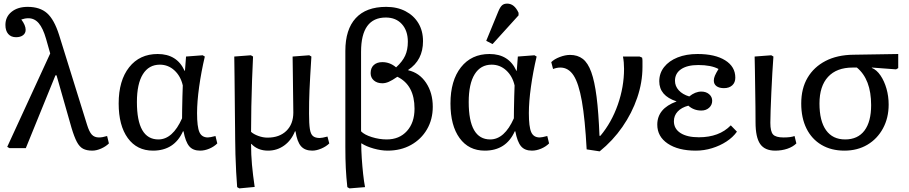

<svg xmlns="http://www.w3.org/2000/svg" viewBox="-20 -820 5033 1063"><path d="M573 -67 583 -26Q566 -9 540 2.5Q514 14 491 14Q460 14 440 3.5Q420 -7 405.5 -34.5Q391 -62 376 -112L293 -403H287L123 0H32L20 -7L258 -524L235 -605Q218 -664 194.5 -691.5Q171 -719 137 -719Q118 -719 98 -712Q122 -680 122 -655Q122 -636 107.5 -625Q93 -614 69 -614Q41 -614 25.5 -632Q10 -650 10 -682Q10 -727 44 -754.5Q78 -782 133 -782Q201 -782 240.5 -747Q280 -712 307 -627L462 -129Q474 -90 488.5 -74.5Q503 -59 528 -59Q547 -59 573 -67Z M827 14Q738 14 687.5 -55.5Q637 -125 637 -247Q637 -374 695 -447.5Q753 -521 853 -521Q960 -521 1002 -428H1004L1010 -507L1102 -514L1114 -507Q1094 -422 1082.5 -339Q1071 -256 1071 -194Q1071 -118 1084 -88.5Q1097 -59 1131 -59Q1137 -59 1147.5 -61Q1158 -63 1173 -67L1183 -26Q1165 -8 1139 3Q1113 14 1088 14Q1048 14 1027.5 -10.5Q1007 -35 996 -93H993Q945 14 827 14ZM857 -48Q936 -48 988 -165Q988 -182 988.5 -215.5Q989 -249 990 -285.5Q991 -322 992 -347Q980 -399 945.5 -430.5Q911 -462 865 -462Q804 -462 771 -409Q738 -356 738 -255Q738 -48 857 -48Z M1305 223 1293 216Q1290 180 1287.5 132Q1285 84 1283.5 35Q1282 -14 1282 -51Q1282 -68 1281.5 -106Q1281 -144 1280.5 -194.5Q1280 -245 1279.5 -298Q1279 -351 1278.5 -397Q1278 -443 1277.5 -473Q1277 -503 1277 -507L1369 -514L1381 -507Q1378 -449 1375.5 -376.5Q1373 -304 1371.5 -230Q1370 -156 1370 -90Q1384 -77 1410 -67.5Q1436 -58 1461 -58Q1527 -58 1565.5 -95.5Q1604 -133 1604 -197Q1604 -206 1603.5 -238.5Q1603 -271 1602.5 -314Q1602 -357 1601.5 -399Q1601 -441 1600.5 -471Q1600 -501 1600 -507L1692 -514L1704 -507Q1700 -444 1697.5 -399Q1695 -354 1693.5 -320Q1692 -286 1691.5 -256Q1691 -226 1691 -191Q1691 -135 1695.5 -106Q1700 -77 1713 -66.5Q1726 -56 1750 -56Q1763 -56 1793 -64L1803 -26Q1786 -9 1759 2.5Q1732 14 1709 14Q1668 14 1646.5 -10.5Q1625 -35 1616 -93H1613Q1593 -43 1553.5 -14.5Q1514 14 1464 14Q1407 14 1372 -23H1370Q1370 36 1375 91.5Q1380 147 1390 215Z M1915 223 1903 216Q1897 161 1894.5 110.5Q1892 60 1892 -7V-538Q1892 -657 1949.5 -719.5Q2007 -782 2118 -782Q2179 -782 2225 -758Q2271 -734 2296.5 -691.5Q2322 -649 2322 -592Q2322 -487 2240 -433V-431Q2302 -417 2339 -361.5Q2376 -306 2376 -229Q2376 -159 2344 -104Q2312 -49 2255.5 -17.5Q2199 14 2126 14Q2090 14 2049 2.5Q2008 -9 1982 -26H1980Q1980 13 1983 57.5Q1986 102 1990.5 143.5Q1995 185 2001 216ZM2121 -48Q2191 -48 2233 -94.5Q2275 -141 2275 -218Q2275 -349 2180 -395Q2151 -375 2132.5 -367Q2114 -359 2097 -359Q2068 -359 2050 -374.5Q2032 -390 2032 -415Q2032 -444 2049.5 -460Q2067 -476 2097 -476Q2139 -476 2173 -447Q2208 -479 2223 -511.5Q2238 -544 2238 -589Q2238 -650 2205 -686.5Q2172 -723 2116 -723Q1979 -723 1979 -533V-93Q1997 -74 2038.5 -61Q2080 -48 2121 -48Z M2664 14Q2575 14 2524.5 -55.5Q2474 -125 2474 -247Q2474 -374 2532 -447.5Q2590 -521 2690 -521Q2797 -521 2839 -428H2841L2847 -507L2939 -514L2951 -507Q2931 -422 2919.5 -339Q2908 -256 2908 -194Q2908 -118 2921 -88.5Q2934 -59 2968 -59Q2974 -59 2984.5 -61Q2995 -63 3010 -67L3020 -26Q3002 -8 2976 3Q2950 14 2925 14Q2885 14 2864.5 -10.5Q2844 -35 2833 -93H2830Q2782 14 2664 14ZM2694 -48Q2773 -48 2825 -165Q2825 -182 2825.5 -215.5Q2826 -249 2827 -285.5Q2828 -322 2829 -347Q2817 -399 2782.5 -430.5Q2748 -462 2702 -462Q2641 -462 2608 -409Q2575 -356 2575 -255Q2575 -48 2694 -48ZM2707 -576 2672 -594 2739 -757Q2749 -781 2759.5 -790.5Q2770 -800 2788 -800Q2828 -800 2851 -749V-735Z M3300 18 3228 7Q3219 -161 3201.5 -260Q3184 -359 3155.5 -402.5Q3127 -446 3082 -446Q3063 -446 3042 -438L3032 -476Q3049 -493 3079.5 -504.5Q3110 -516 3136 -516Q3178 -516 3206.5 -494Q3235 -472 3253.5 -421Q3272 -370 3283 -283.5Q3294 -197 3299 -68H3304Q3366 -142 3400.5 -240.5Q3435 -339 3435 -439Q3435 -476 3429 -507H3521L3535 -501Q3537 -493 3537 -483.5Q3537 -474 3537 -449Q3537 -364 3508 -279Q3479 -194 3426 -117.5Q3373 -41 3300 18Z M3832 14Q3735 14 3677 -25Q3619 -64 3619 -130Q3619 -219 3725 -258V-259Q3630 -290 3630 -370Q3630 -415 3657 -449Q3684 -483 3731.5 -502Q3779 -521 3842 -521Q3939 -521 3995 -486Q4051 -451 4051 -390Q4051 -363 4034 -347.5Q4017 -332 3988 -332Q3962 -332 3947 -343Q3932 -354 3932 -374Q3932 -387 3938 -401Q3944 -415 3958 -438Q3917 -460 3846 -460Q3785 -460 3751 -437Q3717 -414 3717 -373Q3717 -343 3738 -320Q3759 -297 3796 -286Q3829 -313 3863 -313Q3889 -313 3906 -298.5Q3923 -284 3923 -262Q3923 -239 3906 -223.5Q3889 -208 3863 -208Q3821 -208 3791 -235Q3753 -225 3732 -202.5Q3711 -180 3711 -149Q3711 -107 3747.5 -83.5Q3784 -60 3849 -60Q3962 -60 4026 -126L4060 -91Q4038 -60 4002 -36.5Q3966 -13 3922 0.5Q3878 14 3832 14Z M4272 14Q4214 14 4188.5 -23Q4163 -60 4163 -143Q4163 -178 4162.5 -228Q4162 -278 4161 -332Q4160 -386 4159.5 -432.5Q4159 -479 4158 -507L4250 -514L4262 -507Q4259 -469 4256 -416Q4253 -363 4250.5 -308Q4248 -253 4246.5 -208Q4245 -163 4245 -140Q4245 -92 4260 -75.5Q4275 -59 4318 -59Q4359 -59 4379 -67L4389 -26Q4370 -7 4339 3.5Q4308 14 4272 14Z M4655 14Q4582 14 4528 -18Q4474 -50 4445 -108.5Q4416 -167 4416 -247Q4416 -330 4451 -389.5Q4486 -449 4550.5 -482.5Q4615 -516 4705 -517L4953 -521V-443L4941 -436L4807 -446V-444Q4834 -433 4855 -402Q4876 -371 4888 -329Q4900 -287 4900 -241Q4900 -167 4868.5 -109Q4837 -51 4782 -18.5Q4727 14 4655 14ZM4659 -48Q4729 -48 4766 -97Q4803 -146 4803 -238Q4803 -381 4724 -446H4701Q4612 -446 4564.5 -394.5Q4517 -343 4517 -247Q4517 -150 4553.5 -99Q4590 -48 4659 -48Z"/></svg>

Font: Literata 12pt
Style: Regular
Weight: 400
Designer: Latin by Veronika Burian and Jose Scaglione. Greek by Irene Vlachou. Cyrillic by Vera Evstafieva.
Foundry: TypeTogether
Version: Version 3.002